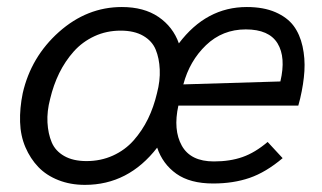

<svg xmlns="http://www.w3.org/2000/svg" viewBox="-20 -514 913 544"><path d="M220.7 9.8Q179.2 9.8 145.3 -3.7Q111.3 -17.1 88.6 -40.8Q65.9 -64.5 52 -96.9Q38.1 -129.4 36.9 -168.2Q35.6 -207 44.4 -250Q67.9 -353 147.2 -423.6Q226.6 -494.1 325.2 -494.1Q387.7 -494.1 429 -466.1Q470.2 -438 486.8 -391.1Q564.5 -494.1 679.2 -494.1Q726.6 -494.1 760.3 -479.5Q793.9 -464.8 811.8 -440.9Q829.6 -417 837.2 -382.8Q844.7 -348.6 842.5 -312.7Q840.3 -276.9 830.6 -235.4L825.2 -214.8H485.4Q470.2 -146 495.1 -101.3Q520 -56.6 585.9 -56.6Q631.8 -56.6 667.2 -69.1Q702.6 -81.5 738.3 -111.8L780.8 -65.9Q733.4 -25.9 687.3 -10Q641.1 5.9 584 5.9Q518.6 5.9 479.7 -21.7Q440.9 -49.3 425.3 -95.7Q343.8 9.8 220.7 9.8ZM499.5 -274.9 774.4 -283.2Q790.5 -351.6 766.4 -391.1Q742.2 -430.7 676.3 -430.7Q610.4 -430.7 563.7 -386Q517.1 -341.3 499.5 -274.9ZM225.1 -57.6Q265.6 -57.6 300 -73.2Q334.5 -88.9 358.6 -116.2Q382.8 -143.6 399.2 -177Q415.5 -210.4 424.8 -250Q434.1 -285.2 432.6 -317.1Q431.2 -349.1 421.1 -373.5Q411.1 -397.9 385.7 -412.6Q360.4 -427.2 321.8 -427.2Q281.7 -427.2 247.6 -411.4Q213.4 -395.5 189 -368.2Q164.6 -340.8 147.9 -306.9Q131.3 -272.9 122.1 -233.9Q112.8 -198.7 114.5 -167Q116.2 -135.3 126.5 -110.8Q136.7 -86.4 161.9 -72Q187 -57.6 225.1 -57.6Z"/></svg>

Font: HK Grotesk Italic
Style: Regular
Weight: 400
Italic angle: -13°
Designer: Alfredo Marco Pradil and Stefan Peev
Foundry: Hanken Design Co.
Version: Version 1.000;PS 001.000;hotconv 1.0.88;makeotf.lib2.5.64775